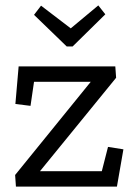

<svg xmlns="http://www.w3.org/2000/svg" viewBox="-20 -691 504 711"><path d="M249 -519H227L106 -636L132 -670L242 -586L344 -671L370 -638ZM39 0 36 -43 316 -388H106L93 -299L37 -306L49 -445H407L410 -403L128 -57H357L380 -147L437 -138L413 0Z"/></svg>

Font: Zilla Slab Regular
Style: Regular
Weight: 400
Designer: Typotheque.com
Foundry: Typotheque type foundry
Version: Version 1.0; 2017